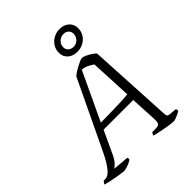

<svg xmlns="http://www.w3.org/2000/svg" viewBox="-287 -1108 1259 1259"><g transform="rotate(-45 342.0 -479.0)"><path d="M125 0Q118 0 99.5 -2.5Q81 -5 57.5 -9Q34 -13 11 -18Q-12 -23 -29 -28Q-27 -34 -22.5 -40.5Q-18 -47 -14 -50H0Q11 -50 23.5 -56.5Q36 -63 50.5 -79.5Q65 -96 81.5 -123Q98 -150 117 -190L342 -661Q352 -670 367.5 -680Q383 -690 400 -699Q417 -708 431.5 -714Q446 -720 454 -720Q465 -720 482.5 -711.5Q500 -703 517.5 -692Q535 -681 544 -670L576 -77Q578 -63 581 -58.5Q584 -54 597 -52L651 -47Q653 -45 654 -39Q655 -33 655 -28Q645 -22 631.5 -15.5Q618 -9 605.5 -4.5Q593 0 584 0Q576 0 560 -2Q544 -4 524.5 -7.5Q505 -11 485.5 -14.5Q466 -18 449.5 -22Q433 -26 425 -28Q426 -35 429.5 -41.5Q433 -48 437 -50H455Q474 -50 485.5 -52Q497 -54 502 -65Q507 -76 506 -103L496 -287H221L148 -130Q132 -96 115 -78.5Q98 -61 90 -56L199 -47Q202 -45 203 -40Q204 -35 202 -28Q192 -21 177.5 -14.5Q163 -8 149 -4Q135 0 125 0ZM241 -332Q299 -333 345.5 -334Q392 -335 429.5 -336.5Q467 -338 495 -341L481 -632Q464 -644 443 -654.5Q422 -665 398 -666ZM461 -769Q421 -769 395.5 -791.5Q370 -814 370 -851Q370 -881 385 -905Q400 -929 426 -943.5Q452 -958 483 -958Q524 -958 549 -935Q574 -912 574 -875Q574 -846 559 -821.5Q544 -797 518 -783Q492 -769 461 -769ZM466 -810Q492 -810 509.5 -828Q527 -846 527 -871Q527 -891 513.5 -904Q500 -917 478 -917Q453 -917 434.5 -899Q416 -881 416 -856Q416 -836 430 -823Q444 -810 466 -810Z"/></g></svg>

Font: Texturina 12pt ExtraLight
Style: Italic
Weight: 250
Italic angle: -11°
Designer: Guillermo Torres Carreño
Foundry: Omnibus-Type
Version: Version 1.002